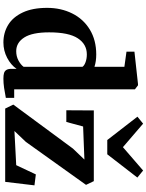

<svg xmlns="http://www.w3.org/2000/svg" viewBox="121 -1011 902 1184"><g transform="rotate(90 572.0 -419.0)"><path d="M28.5 -258.5Q28.5 -344 62.8 -413Q97 -482 162.2 -521.8Q227.5 -561.5 316 -561.5Q358 -561.5 392 -550.5V-735L298.5 -748V-797L498.5 -819H506L531 -800V-55.5H583.5V-4Q550.5 2.5 521.5 6.8Q492.5 11 465 11Q443.5 11 430.8 7.2Q418 3.5 411.2 -7.5Q404.5 -18.5 404.5 -39.5V-70Q381 -35.5 336.8 -12.2Q292.5 11 242 11Q182 11 133.8 -18.2Q85.5 -47.5 57 -108Q28.5 -168.5 28.5 -258.5ZM392 -113.5V-476.5Q384.5 -488 362.8 -495.8Q341 -503.5 315.5 -503.5Q252.5 -503.5 216 -447.5Q179.5 -391.5 179.5 -271Q179.5 -167 211.2 -117.5Q243 -68 295.5 -68Q327 -68 352.5 -81.5Q378 -95 392 -113.5ZM896.5 -418 964 -488.5 760 -480.5 732 -377H660L661 -546.5H1097L1120 -498.5L855 -127.5L788 -57L998.5 -68L1055.5 -189L1123 -180.5L1101.5 0H649.5L625 -50ZM699.5 -815.5 742.5 -850.5 887.5 -726 1031.5 -850.5 1075 -815 931.5 -629.5H843.5Z"/></g></svg>

Font: Merriweather Text
Style: Bold
Weight: 700
Designer: Eben Sorkin
Foundry: Eben Sorkin
Version: Version 2.100